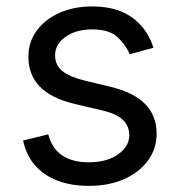

<svg xmlns="http://www.w3.org/2000/svg" viewBox="-20 -573 562 604"><path d="M462.9 -422.9 387.7 -402.3Q377 -430.2 350.8 -455.3Q324.7 -480.5 269.5 -480.5Q219.7 -480.5 186.5 -457.3Q153.3 -434.1 153.3 -399.4Q153.3 -368.2 176 -349.6Q198.7 -331.1 247.1 -319.3L328.1 -299.8Q400.9 -282.2 436.8 -245.6Q472.7 -209 472.7 -152.3Q472.7 -105.5 445.8 -68.4Q418.9 -31.2 371.1 -9.8Q323.2 11.7 259.8 11.7Q204.1 11.7 161.1 -4.6Q118.2 -21 90.3 -52.7Q62.5 -84.5 52.7 -130.9L131.8 -150.4Q143.1 -106.4 175 -84.5Q207 -62.5 258.8 -62.5Q316.9 -62.5 351.8 -87.6Q386.7 -112.8 386.7 -147.5Q386.7 -176.3 366.7 -195.6Q346.7 -214.8 305.7 -224.6L214.8 -246.1Q139.6 -264.2 104.5 -301.3Q69.3 -338.4 69.3 -394.5Q69.3 -440.9 95.5 -476.6Q121.6 -512.2 167 -532.5Q212.4 -552.7 269.5 -552.7Q323.7 -552.7 362.1 -536.4Q400.4 -520 425.3 -491Q450.2 -461.9 462.9 -422.9Z"/></svg>

Font: GitLab Sans
Style: Regular
Weight: 400
Designer: Rasmus Andersson
Foundry: Modifications by GitLab B.V., manufactured by rsms
Version: Version 4.000;git-c8fb6b7